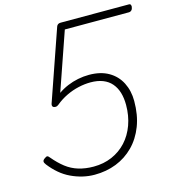

<svg xmlns="http://www.w3.org/2000/svg" viewBox="-141 -1117 1144 1254"><g transform="rotate(-15 430.5 -489.5)"><path d="M344 19Q303 19 263 9.5Q223 0 185 -18Q147 -36 114 -64Q81 -92 53 -128Q42 -142 42.5 -151Q43 -160 54 -168Q68 -179 75 -177.5Q82 -176 91 -164Q127 -121 165 -91.5Q203 -62 249.5 -48Q296 -34 351 -34Q419 -34 475.5 -58.5Q532 -83 573 -127.5Q614 -172 636.5 -234Q659 -296 659 -369Q659 -415 648 -452Q637 -489 614 -516Q591 -543 555.5 -557Q520 -571 472 -571Q433 -571 390.5 -561.5Q348 -552 307.5 -532.5Q267 -513 232 -484Q223 -476 211.5 -475.5Q200 -475 193.5 -481.5Q187 -488 191 -502L357 -980Q360 -988 366.5 -993Q373 -998 385 -998H848Q855 -998 858 -993Q861 -988 861 -979Q859 -963 851.5 -955.5Q844 -948 835 -948H400L264 -556Q294 -577 328.5 -591.5Q363 -606 400.5 -613.5Q438 -621 475 -621Q553 -621 607 -590Q661 -559 689 -504Q717 -449 717 -380Q717 -285 688.5 -211Q660 -137 609 -85.5Q558 -34 490.5 -7.5Q423 19 344 19Z"/></g></svg>

Font: Playwrite RO ExtraLight
Style: Regular
Weight: 250
Version: Version 1.002